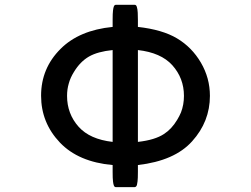

<svg xmlns="http://www.w3.org/2000/svg" viewBox="-20 -747 1040 794"><path d="M257.3 -350.6Q257.3 -276.4 305.2 -222.7Q351.6 -170.9 445.8 -160.2V-540Q383.8 -533.7 348.1 -513.2Q311.5 -492.2 285.6 -449.2Q271 -425.8 264.6 -402.3Q257.3 -377.9 257.3 -350.6ZM740.7 -350.6Q740.7 -423.8 692.4 -477.5Q645.5 -529.3 550.3 -540V-160.2Q620.6 -168 658.2 -192.9Q689.9 -213.4 712.4 -251Q722.2 -267.1 728.5 -282.2Q740.7 -314 740.7 -350.6ZM445.8 -664.1Q445.8 -692.4 447.3 -703.4Q448.7 -714.4 450.2 -718.3Q452.6 -727.1 459 -727.1H537.1Q543.5 -727.1 545.9 -718.3Q548.8 -710 549.6 -694.1Q550.3 -678.2 550.3 -664.1V-635.7Q651.4 -624.5 711.9 -588.4Q773.4 -551.8 810.8 -488Q848.1 -424.3 848.1 -350.6Q848.1 -244.1 774.4 -162.6Q702.1 -82 550.3 -64.5V-36.1Q550.3 -7.8 548.8 3.2Q547.4 14.2 546.4 17.1Q544.9 22.5 543 23.9Q540 26.9 537.1 26.9H459Q452.6 26.9 450.2 18.1Q448.7 14.2 447.3 3.2Q445.8 -7.8 445.8 -36.1V-64.5Q304.7 -77.1 228 -157.2Q149.9 -239.3 149.9 -351.1Q149.9 -464.8 230.5 -544.9Q307.6 -622.1 445.8 -635.7Z"/></svg>

Font: YuPearl-Medium
Style: Medium
Weight: 500
Designer: Max Yao
Foundry: Max-Everyday
Version: Version 1.011; ttfautohint (v1.8.3)